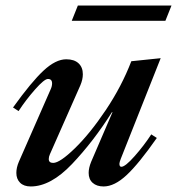

<svg xmlns="http://www.w3.org/2000/svg" viewBox="-20 -665 639 693"><path d="M39 -41Q39 -60 48 -81L163 -343Q168 -354 168 -364Q168 -380 153 -380Q140 -380 106.5 -342Q73 -304 47 -264L27 -277Q93 -369 137 -410Q181 -451 219 -451Q248 -451 263.5 -436.5Q279 -422 279 -397Q279 -378 270 -357L160 -108Q156 -99 156 -91Q156 -77 172 -77Q196 -77 250.5 -130Q305 -183 362 -268Q419 -353 454 -444L560 -455L416 -92Q411 -79 411 -74Q411 -63 418 -63Q432 -63 466 -101.5Q500 -140 526 -180L546 -167Q481 -74 437 -33Q393 8 354 8Q329 8 314.5 -5Q300 -18 300 -41Q300 -59 309 -81L386 -260H384Q317 -154 240 -73Q163 8 91 8Q66 8 52.5 -5.5Q39 -19 39 -41ZM261 -645H599L577 -590H239Z"/></svg>

Font: Ibarra Real Nova
Style: Bold Italic
Weight: 700
Italic angle: -22°
Designer: Jose Maria Ribagorda & Octavio Pardo
Foundry: Octavio Pardo
Version: Version 1.014